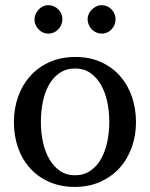

<svg xmlns="http://www.w3.org/2000/svg" viewBox="-20 -716 584 748"><path d="M405.8 -241.2Q405.8 -282.2 397.7 -319.8Q389.6 -357.4 373 -386.2Q356.4 -415 331.5 -432.1Q306.6 -449.2 272.9 -449.2Q238.3 -449.2 212.9 -432.1Q187.5 -415 171.1 -386.2Q154.8 -357.4 147 -319.8Q139.2 -282.2 139.2 -241.2Q139.2 -200.7 147.2 -163.1Q155.3 -125.5 171.9 -96.7Q188.5 -67.9 213.4 -50.5Q238.3 -33.2 272 -33.2Q306.2 -33.2 331.5 -50.3Q356.9 -67.4 373.3 -96.2Q389.6 -125 397.7 -162.6Q405.8 -200.2 405.8 -241.2ZM509.8 -240.2Q509.8 -187 492.9 -140.9Q476.1 -94.7 445.1 -60.8Q414.1 -26.9 369.9 -7.3Q325.7 12.2 271 12.2Q216.3 12.2 172.4 -7.1Q128.4 -26.4 97.7 -60.1Q66.9 -93.8 50.5 -139.9Q34.2 -186 34.2 -240.2Q34.2 -293.5 50.8 -339.8Q67.4 -386.2 98.6 -420.7Q129.9 -455.1 174.1 -474.6Q218.3 -494.1 273.9 -494.1Q329.6 -494.1 373.5 -474.1Q417.5 -454.1 447.8 -419.7Q478 -385.3 493.9 -339.1Q509.8 -293 509.8 -240.2ZM223.1 -641.1Q223.1 -629.9 218.8 -619.6Q214.4 -609.4 207 -601.6Q199.7 -593.8 189.7 -589.4Q179.7 -585 168.5 -585Q157.2 -585 147.5 -589.4Q137.7 -593.8 130.4 -601.6Q123 -609.4 118.7 -619.1Q114.3 -628.9 114.3 -640.1Q114.3 -650.9 118.7 -660.9Q123 -670.9 130.4 -678.7Q137.7 -686.5 147.5 -691.2Q157.2 -695.8 168.5 -695.8Q179.7 -695.8 189.7 -691.4Q199.7 -687 207 -679.7Q214.4 -672.4 218.8 -662.4Q223.1 -652.3 223.1 -641.1ZM430.2 -641.1Q430.2 -629.9 426 -619.6Q421.9 -609.4 414.6 -601.6Q407.2 -593.8 397.5 -589.4Q387.7 -585 376.5 -585Q365.2 -585 355.2 -589.4Q345.2 -593.8 337.6 -601.6Q330.1 -609.4 325.7 -619.6Q321.3 -629.9 321.3 -641.1Q321.3 -651.4 325.7 -661.4Q330.1 -671.4 337.9 -679Q345.7 -686.5 355.5 -691.2Q365.2 -695.8 376.5 -695.8Q387.7 -695.8 397.5 -691.4Q407.2 -687 414.6 -679.4Q421.9 -671.9 426 -661.9Q430.2 -651.9 430.2 -641.1Z"/></svg>

Font: BabelStone Ogham Pictish
Style: Bold
Weight: 700
Designer: Andrew West
Foundry: BabelStone
Version: Version 1.02 March 14, 2022